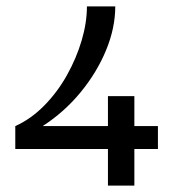

<svg xmlns="http://www.w3.org/2000/svg" viewBox="-20 -583 551 603"><path d="M28 -115V-187Q77 -209 118.5 -251Q160 -293 190 -346.5Q220 -400 236.5 -456Q253 -512 253 -563H342Q342 -495 313 -425Q284 -355 233 -293Q182 -231 114 -187H476V-115ZM319 0V-281H402V0Z"/></svg>

Font: Darker Grotesque Light SemiBold
Style: Regular
Weight: 600
Version: Version 1.000;gftools[0.9.28]